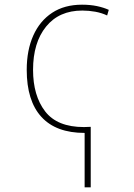

<svg xmlns="http://www.w3.org/2000/svg" viewBox="-20 -558 570 819"><path d="M341 9Q219 9 156.5 -59.5Q94 -128 94 -260Q94 -344 122 -406.5Q150 -469 202.5 -503.5Q255 -538 330 -538Q365 -538 393.5 -532Q422 -526 444 -516L437 -492Q414 -503 386.5 -508Q359 -513 331 -513Q232 -513 176.5 -444.5Q121 -376 121 -260Q121 -150 172.5 -83Q224 -16 338 -16Q354 -16 367 -17V241H341Z"/></svg>

Font: Noto Sans Mono Condensed Thin
Style: Regular
Weight: 100
Width: 3
Designer: Monotype Design Team
Foundry: Monotype Imaging Inc.
Version: Version 2.014; ttfautohint (v1.8.4.7-5d5b)